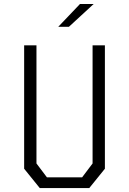

<svg xmlns="http://www.w3.org/2000/svg" viewBox="-20 -962 660 982"><path d="M103.5 -99V-730H166.5V-126L220 -55H400L453.5 -126V-730H516.5V-99L436.5 0H183.5ZM459 -941.5H389L278 -825H332.5Z"/></svg>

Font: Monaspace Krypton Var ExLight
Style: Regular
Weight: 200
Designer: Riley Cran and the Lettermatic Team
Version: Version 1.200 (Monaspace Krypton Var)